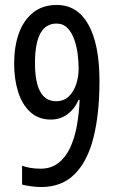

<svg xmlns="http://www.w3.org/2000/svg" viewBox="-20 -744 469 774"><path d="M381 -417Q381 -284 356.5 -188Q332 -92 280 -41Q228 10 146 10Q128 10 105.5 7Q83 4 69 0V-76Q101 -64 144 -64Q186 -64 215.5 -87Q245 -110 263 -149Q281 -188 290 -238Q299 -288 301 -342H297Q281 -305 252 -283.5Q223 -262 185 -262Q135 -262 102 -292.5Q69 -323 53 -374Q37 -425 37 -488Q37 -555 55.5 -608Q74 -661 112.5 -692.5Q151 -724 209 -724Q292 -724 336.5 -644.5Q381 -565 381 -417ZM208 -649Q121 -649 121 -490Q121 -336 206 -336Q237 -336 257 -355Q277 -374 287 -404Q297 -434 297 -467Q297 -492 293.5 -523Q290 -554 280 -583Q270 -612 252.5 -630.5Q235 -649 208 -649Z"/></svg>

Font: Noto Sans Hebrew ExtraCondensed
Style: Regular
Weight: 400
Width: 2
Designer: Monotype Design Team
Foundry: Monotype Imaging Inc.
Version: Version 2.004; ttfautohint (v1.8.4.7-5d5b)